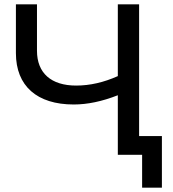

<svg xmlns="http://www.w3.org/2000/svg" viewBox="-20 -720 803 893"><path d="M54 -700V-473C54 -320 152 -234 323 -234C386 -234 454 -248 528 -277V0H641V153H733V-87H627V-700H528V-366C463 -337 399 -322 334 -322C218 -322 152 -380 152 -484V-700Z"/></svg>

Font: Malon Grotesk Med
Style: Regular
Weight: 500
Designer: Julieta Ulanovsky
Foundry: Julieta Ulanovsky
Version: Version 7.200